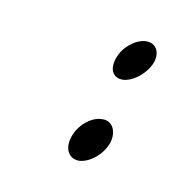

<svg xmlns="http://www.w3.org/2000/svg" viewBox="-48 -218 297 304"><g transform="rotate(15 100.0 -66.0)"><path d="M119 -133C114 -114 122 -101 139 -103C156 -106 174 -124 179 -143C183 -161 173 -174 156 -171C140 -168 123 -151 119 -133ZM83 5C78 25 87 40 104 39C121 37 140 19 145 -2C149 -21 139 -37 122 -34C105 -32 88 -15 83 5Z"/></g></svg>

Font: Hi. Perspective
Style: Perspective
Weight: 400
Designer: Mew Too, Robert Jablonski
Foundry: Cannot Into Space Fonts
Version: Version 1.996